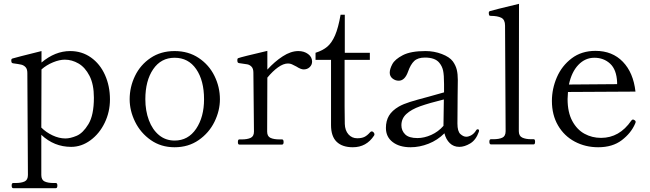

<svg xmlns="http://www.w3.org/2000/svg" viewBox="-20 -756 3397 1004"><path d="M555 -236Q555 -171 527.5 -114Q500 -57 453 -22.5Q406 12 352 12Q263 12 196 -51V159Q196 185 213.5 193Q231 201 260 201H272Q280 201 280 214Q280 228 272 228H49Q41 228 41 214Q41 201 49 201H61Q91 201 108.5 193Q126 185 126 159L123 -374Q123 -395 113.5 -405Q104 -415 91 -418Q78 -421 48 -425Q42 -426 40.5 -430Q39 -434 39 -441Q39 -448 45 -450Q60 -455 197 -489V-429Q268 -489 347 -489Q408 -489 455.5 -455.5Q503 -422 529 -364Q555 -306 555 -236ZM471 -245Q471 -315 448 -359.5Q425 -404 390.5 -424Q356 -444 319 -444Q291 -444 257 -430Q223 -416 197 -393L196 -89Q221 -64 255 -48Q289 -32 322 -32Q348 -32 381 -46Q414 -60 442.5 -107Q471 -154 471 -245Z M658 -237Q658 -301 686 -359Q714 -417 767.5 -453Q821 -489 893 -489Q965 -489 1019 -453Q1073 -417 1101.5 -359Q1130 -301 1130 -237Q1130 -177 1101.5 -119Q1073 -61 1019 -23.5Q965 14 893 14Q822 14 768.5 -23.5Q715 -61 686.5 -119Q658 -177 658 -237ZM1047 -237Q1047 -335 1006 -394.5Q965 -454 893 -454Q822 -454 781 -394Q740 -334 740 -237Q740 -177 758.5 -127.5Q777 -78 811.5 -49.5Q846 -21 893 -21Q964 -21 1005.5 -82.5Q1047 -144 1047 -237Z M1612 -434Q1612 -417 1599.5 -405Q1587 -393 1568 -393Q1553 -393 1530 -408Q1515 -416 1506 -420Q1497 -424 1486 -424Q1462 -424 1434 -404Q1406 -384 1378 -350L1377 -68Q1377 -43 1394.5 -35Q1412 -27 1442 -27H1455Q1463 -27 1463 -13Q1463 0 1455 0H1231Q1224 0 1224 -13Q1224 -27 1231 -27H1244Q1273 -27 1290.5 -35Q1308 -43 1308 -68L1305 -376Q1305 -397 1295.5 -407Q1286 -417 1273.5 -419.5Q1261 -422 1230 -426Q1224 -427 1222.5 -431Q1221 -435 1221 -443Q1221 -450 1226 -452Q1241 -458 1378 -490V-392Q1416 -434 1458.5 -461.5Q1501 -489 1540 -489Q1570 -489 1591 -473.5Q1612 -458 1612 -434Z M1711 -102V-443H1630V-480Q1668 -492 1691.5 -512Q1715 -532 1732 -571Q1749 -610 1761 -679H1783V-480H1914V-443H1782V-198L1783 -108Q1784 -74 1802 -53.5Q1820 -33 1848 -33Q1871 -33 1885.5 -40Q1900 -47 1914 -63Q1919 -69 1924 -69Q1929 -69 1933.5 -64Q1938 -59 1938 -54Q1938 -50 1936 -47Q1896 14 1825 14Q1770 14 1740.5 -14.5Q1711 -43 1711 -102Z M2485 -73 2484 -67Q2469 -24 2439 -6Q2409 12 2382 12Q2352 12 2332 -7.5Q2312 -27 2304 -59Q2268 -23 2221 -4.5Q2174 14 2127 14Q2069 14 2033.5 -13Q1998 -40 1998 -87Q1998 -124 2014 -151Q2030 -178 2066 -199Q2089 -212 2124 -223Q2159 -234 2220 -250L2302 -273V-316Q2302 -364 2297 -387Q2292 -410 2277 -428Q2255 -455 2202 -455Q2165 -455 2146 -437Q2127 -419 2114 -382Q2097 -334 2065 -334Q2047 -334 2032.5 -345.5Q2018 -357 2018 -376Q2018 -395 2031.5 -420.5Q2045 -446 2086.5 -467.5Q2128 -489 2205 -489Q2250 -489 2290.5 -473.5Q2331 -458 2348 -435Q2363 -414 2368.5 -391.5Q2374 -369 2374 -338Q2374 -291 2373 -255L2372 -110Q2372 -69 2387.5 -55Q2403 -41 2418 -41Q2431 -41 2445.5 -49.5Q2460 -58 2470 -75Q2473 -80 2477 -80Q2485 -80 2485 -73ZM2299 -98V-101L2301 -236Q2224 -217 2177.5 -200.5Q2131 -184 2105 -160Q2079 -136 2079 -101Q2079 -73 2098.5 -53.5Q2118 -34 2163 -34Q2198 -34 2235 -50.5Q2272 -67 2299 -98Z M2547 -1Q2539 -1 2539 -15Q2539 -28 2547 -28H2560Q2589 -28 2606.5 -36Q2624 -44 2624 -70L2621 -622Q2621 -653 2601.5 -663Q2582 -673 2546 -673Q2539 -673 2537.5 -677.5Q2536 -682 2536 -689Q2536 -696 2542 -698Q2557 -703 2694 -736L2693 -70Q2693 -45 2711 -36.5Q2729 -28 2758 -28H2771Q2778 -28 2778 -15Q2778 -1 2771 -1Z M3304 -119Q3304 -115 3301 -109Q3280 -60 3231.5 -23Q3183 14 3108 14Q3041 14 2985.5 -15.5Q2930 -45 2898 -100Q2866 -155 2866 -228Q2866 -292 2892 -352Q2918 -412 2969.5 -451Q3021 -490 3094 -490Q3182 -490 3237 -433Q3292 -376 3303 -277L2950 -275Q2948 -251 2948 -238Q2948 -169 2972.5 -123.5Q2997 -78 3036.5 -56.5Q3076 -35 3123 -35Q3219 -35 3281 -125Q3285 -131 3290 -131Q3293 -131 3299 -127Q3304 -124 3304 -119ZM2955 -314 3207 -316V-326Q3204 -392 3170.5 -423Q3137 -454 3088 -454Q3040 -454 3004.5 -417Q2969 -380 2955 -314Z"/></svg>

Font: Shippori Mincho
Style: Regular
Weight: 400
Designer: FONTDASU
Foundry: FONTDASU / Google Inc. / but / Adobe
Version: Version 3.110; ttfautohint (v1.8.3)